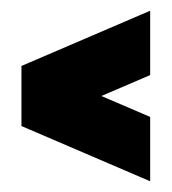

<svg xmlns="http://www.w3.org/2000/svg" viewBox="-20 -478 320 358"><path d="M260 -140 20 -243V-355L260 -458V-338L169 -299L260 -260Z"/></svg>

Font: Karantina
Style: Bold
Weight: 700
Designer: Rony Koch
Foundry: Rony Koch
Version: Version 1.000; ttfautohint (v1.8.3)